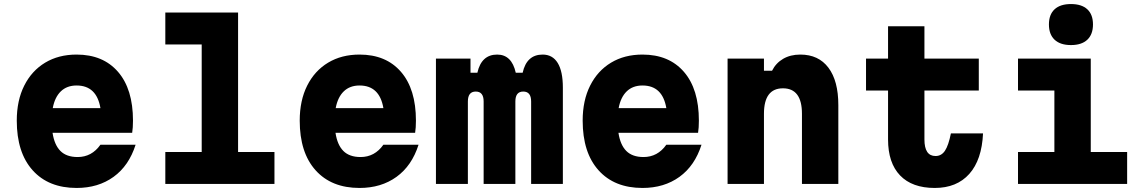

<svg xmlns="http://www.w3.org/2000/svg" viewBox="-20 -910 5640 950"><path d="M651 -194Q618 -90 542 -35Q466 20 359 20Q220 20 141.5 -67.5Q63 -155 63 -313Q63 -413 100 -486.5Q137 -560 203.5 -600Q270 -640 359 -640Q490 -640 564 -554.5Q638 -469 638 -313Q638 -295 637 -280.5Q636 -266 634 -253H240Q249 -193 279 -163Q309 -133 364 -133Q434 -133 477 -194ZM359 -487Q311 -487 281 -458Q251 -429 241 -375H477Q458 -487 359 -487Z M798 -848H1158V-158H1338V0H798V-158H978V-690H798Z M2051 -194Q2018 -90 1942 -35Q1866 20 1759 20Q1620 20 1541.5 -67.5Q1463 -155 1463 -313Q1463 -413 1500 -486.5Q1537 -560 1603.5 -600Q1670 -640 1759 -640Q1890 -640 1964 -554.5Q2038 -469 2038 -313Q2038 -295 2037 -280.5Q2036 -266 2034 -253H1640Q1649 -193 1679 -163Q1709 -133 1764 -133Q1834 -133 1877 -194ZM1759 -487Q1711 -487 1681 -458Q1651 -429 1641 -375H1877Q1858 -487 1759 -487Z M2137 -620H2308V-550H2342Q2362 -640 2440 -640Q2512 -640 2532 -550H2566Q2586 -640 2665 -640Q2714 -640 2739.5 -598.5Q2765 -557 2765 -476V0H2608V-408Q2608 -457 2569 -457Q2530 -457 2530 -408V0H2373V-408Q2373 -457 2334 -457Q2295 -457 2295 -408V0H2137Z M3451 -194Q3418 -90 3342 -35Q3266 20 3159 20Q3020 20 2941.5 -67.5Q2863 -155 2863 -313Q2863 -413 2900 -486.5Q2937 -560 3003.5 -600Q3070 -640 3159 -640Q3290 -640 3364 -554.5Q3438 -469 3438 -313Q3438 -295 3437 -280.5Q3436 -266 3434 -253H3040Q3049 -193 3079 -163Q3109 -133 3164 -133Q3234 -133 3277 -194ZM3159 -487Q3111 -487 3081 -458Q3051 -429 3041 -375H3277Q3258 -487 3159 -487Z M3580 0V-620H3760V-560H3800Q3819 -598 3855 -619Q3891 -640 3940 -640Q4030 -640 4079 -575Q4128 -510 4128 -390V0H3948V-347Q3948 -473 3854 -473Q3760 -473 3760 -347V0Z M4554 -780V-620H4823V-462H4554V-220Q4554 -138 4609 -138Q4638 -138 4655.5 -164Q4673 -190 4685 -250H4844Q4838 -119 4776 -49.5Q4714 20 4605 20Q4493 20 4433.5 -42Q4374 -104 4374 -220V-462H4265V-620H4374V-780Z M5017 -620H5377V-158H5557V0H5017V-158H5197V-462H5017ZM5279 -687Q5226 -687 5198 -713.5Q5170 -740 5170 -789Q5170 -838 5198 -864Q5226 -890 5279 -890Q5332 -890 5360 -864Q5388 -838 5388 -789Q5388 -740 5360 -713.5Q5332 -687 5279 -687Z"/></svg>

Font: Martian Mono ExtraBold
Style: Regular
Weight: 800
Monospace: yes
Designer: Roman Shamin
Foundry: Evil Martians
Version: Version 1.000; ttfautohint (v1.8.4.7-5d5b)